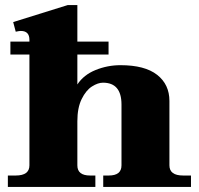

<svg xmlns="http://www.w3.org/2000/svg" viewBox="-20 -737 784 757"><path d="M733 -45V0H387V-45H409Q459 -45 459 -85V-325Q459 -411 386 -411Q366 -411 342.5 -396Q319 -381 302 -346.5Q285 -312 285 -259V-85Q285 -45 335 -45H356V0H11V-45H42Q96 -45 96 -85V-522H21V-573H96V-580Q96 -615 62 -615Q56 -615 42 -612L32 -650L247 -717H285V-573H408V-522H285V-404Q310 -442 357 -461Q404 -480 455 -480Q551 -480 599.5 -442Q648 -404 648 -339V-85Q648 -45 702 -45Z"/></svg>

Font: Taviraj ExtraBold
Style: Regular
Weight: 800
Designer: Katatrad Team
Foundry: CadsonDemak
Version: Version 1.001